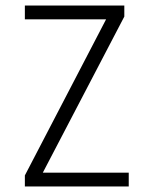

<svg xmlns="http://www.w3.org/2000/svg" viewBox="-20 -675 540 695"><path d="M70 -605V-655H430V-615L135 -50H446V0H70V-40L364 -605Z"/></svg>

Font: Lekton
Style: Regular
Weight: 400
Designer: Paolo Mazzetti, Luciano Perondi, Raffaele Flato, Elena Papassissa, Emilio Macchia, Michela Povoleri, Tobias Seemiller, R
Version: Version 34.000